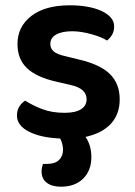

<svg xmlns="http://www.w3.org/2000/svg" viewBox="-20 -509 510 725"><path d="M432 -134Q432 -78 399 -42Q366 -6 303 8Q325 40 325 84Q325 135 294 165.5Q263 196 210 196Q176 196 156.5 181Q137 166 137 138Q137 125 142 110H155Q188 110 203 95Q218 80 218 56Q218 47 215.5 36Q213 25 207 14Q134 11 89 -12Q44 -35 44 -73Q44 -92 52.5 -106Q61 -120 75 -129Q103 -111 139.5 -97Q176 -83 224 -83Q265 -83 286 -96.5Q307 -110 307 -134Q307 -175 247 -188L191 -201Q117 -218 81.5 -252Q46 -286 46 -343Q46 -408 98 -448.5Q150 -489 244 -489Q280 -489 310.5 -483.5Q341 -478 363.5 -467.5Q386 -457 398.5 -442.5Q411 -428 411 -409Q411 -391 403 -377.5Q395 -364 384 -356Q375 -362 360.5 -368Q346 -374 328.5 -379Q311 -384 291.5 -387.5Q272 -391 253 -391Q214 -391 192 -378.5Q170 -366 170 -343Q170 -326 182.5 -315Q195 -304 226 -297L275 -285Q358 -266 395 -229.5Q432 -193 432 -134Z"/></svg>

Font: Baloo Paaji 2 SemiBold
Style: Regular
Weight: 600
Designer: Shuchita Grover, Noopur Datye and Ek Type
Foundry: Ek Type
Version: Version 1.640;hotconv 1.0.111;makeotfexe 2.5.65597; ttfautoh